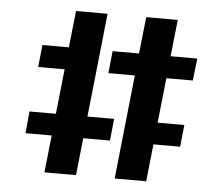

<svg xmlns="http://www.w3.org/2000/svg" viewBox="-45 -656 769 673"><g transform="rotate(5 339.0 -319.5)"><path d="M396 -164 382 -33H493L507 -164H601L609 -241H515L532 -399H625L634 -477H540L554 -606H443L429 -477H336C336 -476 328 -399 328 -399H421ZM362 -241C362 -241 354 -164 354 -164H260L246 -33H135L149 -164H57L64 -241H157L174 -399H81L89 -477H182L196 -606H307L285 -399L268 -241Z"/></g></svg>

Font: Karla
Style: Bold Stencil
Weight: 400
Designer: Jonathan Pinhorn
Version: Version 1.000